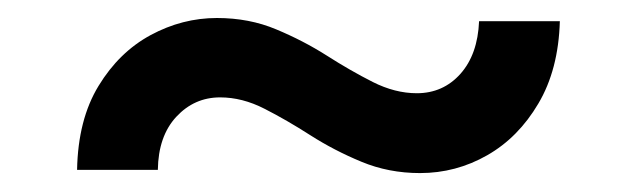

<svg xmlns="http://www.w3.org/2000/svg" viewBox="-20 -412 690 208"><path d="M435 -224.5Q401 -224.5 371.5 -236.8Q342 -249 316.2 -265.5Q290.5 -282 266.5 -294.2Q242.5 -306.5 218.5 -306.5Q190.5 -306.5 171 -285.5Q151.5 -264.5 151 -228H63.5Q64.5 -282.5 86.8 -319Q109 -355.5 143.2 -374Q177.5 -392.5 215 -392.5Q250 -392.5 279.2 -380.2Q308.5 -368 334 -351.8Q359.5 -335.5 383.8 -323.2Q408 -311 431.5 -311Q460 -311 478.8 -332Q497.5 -353 499 -389H586.5Q585 -336.5 563.2 -299.8Q541.5 -263 507.8 -243.8Q474 -224.5 435 -224.5Z"/></svg>

Font: Azeret Mono Thin
Style: Regular
Weight: 100
Designer: Martin Vácha
Foundry: Displaay
Version: Version 1.002